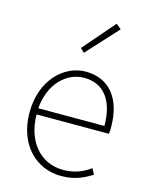

<svg xmlns="http://www.w3.org/2000/svg" viewBox="-123 -899 774 990"><g transform="rotate(15 263.5 -403.5)"><path d="M300 13C378 13 423 -13 463 -37L447 -68C407 -39 362 -20 302 -20C178 -20 97 -122 97 -261H483C485 -275 485 -286 485 -297C485 -453 408 -540 286 -540C169 -540 59 -434 59 -262C59 -90 167 13 300 13ZM97 -294C108 -427 192 -507 286 -507C385 -507 450 -437 450 -294ZM250 -631 402 -797 375 -820 229 -651Z"/></g></svg>

Font: Source Han Sans JP ExtraLight
Style: Regular
Weight: 250
Designer: Ryoko NISHIZUKA 西塚涼子 (kana, bopomofo & ideographs); Paul D. Hunt (Latin, Greek & Cyrillic); Sandoll Communications 산돌커뮤니
Foundry: Adobe
Version: Version 2.001;hotconv 1.0.107;makeotfexe 2.5.65593